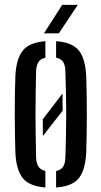

<svg xmlns="http://www.w3.org/2000/svg" viewBox="-20 -780 426 806"><path d="M215.5 7V-62Q236 -66.5 245 -80.2Q254 -94 254.5 -120Q256 -169 257 -213Q258 -257 258 -300Q258 -343 257 -387.2Q256 -431.5 254.5 -480Q254 -506.5 245 -520Q236 -533.5 215.5 -538V-607Q261 -604 287.8 -587.8Q314.5 -571.5 327 -540.2Q339.5 -509 342 -460Q343 -425.5 343.8 -384.5Q344.5 -343.5 344.5 -300.8Q344.5 -258 343.8 -216.8Q343 -175.5 342 -140Q339.5 -91.5 327 -60Q314.5 -28.5 287.8 -12.2Q261 4 215.5 7ZM44.5 -140Q43.5 -174.5 42.8 -215.2Q42 -256 42 -299Q42 -342 42.5 -383.2Q43 -424.5 44.5 -460Q48 -533.5 75.8 -567.8Q103.5 -602 170.5 -607V-537.5Q150.5 -533.5 141.5 -519.8Q132.5 -506 131.5 -480Q130.5 -431.5 129.8 -387.2Q129 -343 129 -300Q129 -257 129.8 -212.8Q130.5 -168.5 131.5 -120Q132.5 -94 141.5 -80.5Q150.5 -67 170.5 -62.5V7Q103.5 2 75.8 -32.2Q48 -66.5 44.5 -140ZM160 -209Q160 -226 159.8 -243.8Q159.5 -261.5 159.5 -279L242.5 -387.5V-351.5Q242.5 -333.5 243 -315.5ZM164.5 -640 241 -759.5H306.5L227 -640Z"/></svg>

Font: Big Shoulders Stencil Display Thin SemiBold
Style: Regular
Weight: 600
Version: Version 2.001